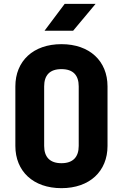

<svg xmlns="http://www.w3.org/2000/svg" viewBox="-20 -970 640 1000"><path d="M361 -810 478 -950H317L212 -810ZM300 10C447 10 540 -78 540 -210V-520C540 -652 447 -740 300 -740C153 -740 60 -652 60 -520V-210C60 -78 153 10 300 10ZM300 -120C240 -120 210 -152 210 -210V-520C210 -578 239 -610 300 -610C361 -610 390 -578 390 -520V-210C390 -152 360 -120 300 -120Z"/></svg>

Font: Tekne LDO ExtraBold
Style: Regular
Weight: 800
Monospace: yes
Designer: Alessio Laiso, Mario Rullo, Paolo Rosset
Foundry: Alessio Laiso
Version: Version 1.000;hotconv 1.0.109;makeotfexe 2.5.65596